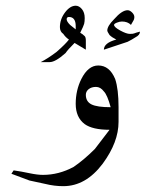

<svg xmlns="http://www.w3.org/2000/svg" viewBox="-20 -594 505 665"><path d="M390.6 -171.9Q390.6 -101.6 335.9 -27.3Q277.3 50.8 199.2 50.8Q168 50.8 136.7 43Q117.2 39.1 82 31.2Q50.8 19.5 19.5 7.8L27.3 -3.9Q54.7 0 82 5.9Q109.4 11.7 128.9 11.7Q183.6 11.7 234.4 -15.6Q269.5 -39.1 308.6 -78.1Q324.2 -97.7 359.4 -144.5Q300.8 -144.5 273.4 -164.1Q242.2 -187.5 242.2 -234.4Q242.2 -281.2 261.7 -320.3Q285.2 -367.2 320.3 -367.2Q359.4 -367.2 378.9 -320.3Q390.6 -285.2 390.6 -222.7ZM363.3 -222.7Q351.6 -265.6 339.8 -277.3Q328.1 -293 312.5 -293Q296.9 -293 287.1 -285.2Q277.3 -277.3 277.3 -265.6Q277.3 -242.2 296.9 -232.4Q316.4 -222.7 363.3 -222.7ZM464.8 -484.4Q464.8 -472.7 449.2 -464.8Q437.5 -457 421.9 -449.2L339.8 -421.9Q339.8 -445.3 382.8 -457Q367.2 -464.8 359.4 -472.7Q351.6 -484.4 351.6 -488.3Q351.6 -503.9 375 -527.3Q402.3 -558.6 421.9 -558.6Q429.7 -558.6 437.5 -550.8Q445.3 -543 445.3 -535.2Q445.3 -527.3 441.4 -521.5Q437.5 -515.6 433.6 -507.8Q421.9 -519.5 402.3 -519.5Q394.5 -519.5 384.8 -515.6Q375 -511.7 375 -507.8Q375 -500 396.5 -488.3Q418 -476.6 429.7 -476.6Q441.4 -476.6 445.3 -478.5Q449.2 -480.5 464.8 -484.4ZM277.3 -453.1Q277.3 -449.2 277.3 -439.5Q277.3 -429.7 277.3 -421.9L238.3 -445.3Q214.8 -421.9 207 -410.2Q171.9 -378.9 152.3 -378.9H121.1Q144.5 -390.6 175.8 -414.1Q207 -441.4 218.8 -457Q207 -464.8 199.2 -476.6Q187.5 -484.4 187.5 -500Q187.5 -527.3 205.1 -550.8Q222.7 -574.2 242.2 -574.2Q253.9 -574.2 263.7 -562.5Q273.4 -550.8 273.4 -531.2Q273.4 -519.5 271.5 -511.7Q269.5 -503.9 257.8 -480.5Q265.6 -476.6 273.4 -468.8Q277.3 -464.8 277.3 -453.1ZM242.2 -503.9Q242.2 -519.5 236.3 -527.3Q230.5 -535.2 218.8 -535.2Q214.8 -535.2 212.9 -533.2Q210.9 -531.2 210.9 -527.3Q210.9 -519.5 222.7 -507.8L242.2 -492.2Q242.2 -500 242.2 -503.9Z"/></svg>

Font: 和音 by 宁静之雨，公众号njzyshare
Style: Regular
Weight: 400
Designer: Steve Matteson
Foundry: Ascender Corporation
Version: Version 6.00;June 8, 2018;FontCreator 11.0.0.2388 32-bit